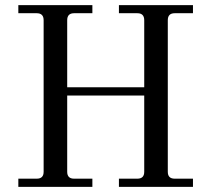

<svg xmlns="http://www.w3.org/2000/svg" viewBox="-20 -732 828 752"><path d="M51.8 0V-32.2H124Q150.9 -32.2 150.9 -59.1V-652.8Q150.9 -680.2 124 -680.2H51.8V-711.9H341.8V-680.2H270Q243.2 -680.2 243.2 -652.8V-390.1H544.9V-652.8Q544.9 -680.2 518.1 -680.2H445.8V-711.9H735.8V-680.2H664.1Q637.2 -680.2 637.2 -652.8V-59.1Q637.2 -32.2 664.1 -32.2H735.8V0H445.8V-32.2H518.1Q544.9 -32.2 544.9 -59.1V-357.9H243.2V-59.1Q243.2 -32.2 270 -32.2H341.8V0Z"/></svg>

Font: Flanker Steampunk
Style: Regular
Weight: 400
Designer: Alexey Kryukov, Leonardo Di Lena
Foundry: Alexey Kryukov, Leonardo Di Lena
Version: 1.210